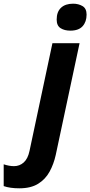

<svg xmlns="http://www.w3.org/2000/svg" viewBox="-149 -780 489 1040"><path d="M232 -614Q200 -614 179 -627.5Q158 -641 158 -674Q158 -716 181.5 -738Q205 -760 247 -760Q276 -760 298 -747Q320 -734 320 -701Q320 -662 298.5 -638Q277 -614 232 -614ZM-44 240Q-95 240 -129 228V110Q-99 120 -73 120Q-43 120 -20.5 100Q2 80 11 37L135 -546H282L153 59Q142 109 119.5 150Q97 191 57.5 215.5Q18 240 -44 240Z"/></svg>

Font: BC Sans
Style: Bold Italic
Weight: 700
Italic angle: -12°
Designer: Monotype Design Team
Province of B.C.
Foundry: Monotype Imaging Inc.
Version: Version 2.000;GOOG;noto-source:20170915:90ef993387c0